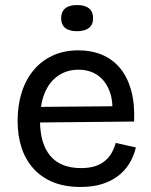

<svg xmlns="http://www.w3.org/2000/svg" viewBox="-20 -730 602 763"><path d="M300 13Q239 13 192.5 -5.5Q146 -24 114 -59Q82 -94 66 -142Q50 -190 50 -250Q50 -311 66 -362Q82 -413 113 -450.5Q144 -488 189 -509Q234 -530 292 -530Q343 -530 385 -512.5Q427 -495 456.5 -460Q486 -425 501 -371.5Q516 -318 513 -247L107 -243V-305L457 -308L426 -267Q431 -329 414.5 -370Q398 -411 366.5 -432Q335 -453 292 -453Q246 -453 211 -429Q176 -405 157.5 -360Q139 -315 139 -251Q139 -159 180 -110.5Q221 -62 302 -62Q334 -62 357.5 -69.5Q381 -77 397.5 -91Q414 -105 424 -123Q434 -141 440 -162L520 -144Q511 -107 493 -78.5Q475 -50 447.5 -29.5Q420 -9 383.5 2Q347 13 300 13ZM286 -606Q255 -606 239 -619Q223 -632 223 -658Q223 -683 239 -696.5Q255 -710 286 -710Q318 -710 334 -696.5Q350 -683 350 -658Q350 -632 333.5 -619Q317 -606 286 -606Z"/></svg>

Font: Bricolage Grotesque 18pt
Style: Regular
Weight: 400
Version: Version 1.001;gftools[0.9.33.dev8+g029e19f]